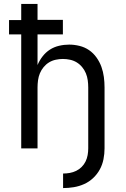

<svg xmlns="http://www.w3.org/2000/svg" viewBox="-20 -755 640 977"><path d="M301 202V128Q318 128 335 125Q352 122 367.5 114.5Q383 107 395.5 94.5Q408 82 415.5 66.5Q423 51 426 34Q429 17 429 0V-310Q429 -328 426.5 -346.5Q424 -365 417 -382Q410 -399 398 -413.5Q386 -428 370.5 -437.5Q355 -447 336.5 -451Q318 -455 300 -455Q282 -455 263.5 -451Q245 -447 229.5 -437.5Q214 -428 202 -413.5Q190 -399 183 -382Q176 -365 173.5 -346.5Q171 -328 171 -310V0H88V-580H26V-653H88V-735H171V-654H300V-580H171V-424Q181 -448 197 -468.5Q213 -489 234 -502.5Q255 -516 280.5 -522Q306 -528 332 -528Q358 -528 384.5 -521.5Q411 -515 433 -500Q455 -485 471 -462.5Q487 -440 496 -415Q505 -390 508.5 -363.5Q512 -337 512 -310V0Q512 28 506.5 55.5Q501 83 488 107Q475 131 454.5 150.5Q434 170 408.5 181.5Q383 193 355.5 197.5Q328 202 301 202Z"/></svg>

Font: Zed Sans Extended
Style: Regular
Weight: 400
Width: 7
Designer: Belleve Invis
Foundry: Belleve Invis
Version: Version 1.0.0; ttfautohint (v1.8.4)